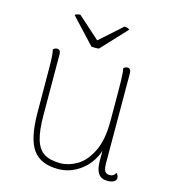

<svg xmlns="http://www.w3.org/2000/svg" viewBox="-106 -771 762 867"><g transform="rotate(15 275.5 -337.5)"><path d="M515 -18Q515 -7 504 -0.5Q493 6 475 6Q445 6 431.5 -13.5Q418 -33 418 -73V-119Q397 -58 349 -23Q301 12 245 12Q164 12 127.5 -37.5Q91 -87 90 -207L89 -417Q89 -480 83 -504Q91 -512 101 -512Q118 -512 118 -490L119 -206Q119 -133 132 -91.5Q145 -50 173 -33Q201 -16 248 -16Q286 -16 325 -38.5Q364 -61 391 -115Q418 -169 418 -257Q418 -407 417 -447Q416 -487 412 -504Q420 -512 430 -512Q447 -512 447 -490L448 -72Q448 -44 454.5 -33Q461 -22 478 -22Q497 -22 505 -40Q515 -29 515 -18ZM266 -595 369 -687Q385 -687 393 -679L283 -561Q277 -560 265 -560Q254 -560 248 -561L138 -679Q140 -683 148.5 -685Q157 -687 163 -687Z"/></g></svg>

Font: Arima Madurai Thin
Style: Regular
Weight: 250
Designer: Joana Correia and Natanael Gama
Foundry: NDISCOVER
Version: Version 1.019; ttfautohint (v1.5) -l 7 -r 28 -G 50 -x 13 -D 